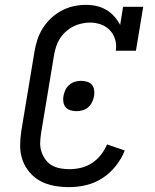

<svg xmlns="http://www.w3.org/2000/svg" viewBox="-20 -763 640 791"><path d="M265 8Q234 8 203.5 2.5Q173 -3 147.5 -16.5Q122 -30 102.5 -52.5Q83 -75 73 -103Q63 -131 63 -162Q63 -193 68 -225L122 -550Q126 -575 134 -599.5Q142 -624 156.5 -647Q171 -670 191 -688.5Q211 -707 234.5 -719.5Q258 -732 283.5 -737.5Q309 -743 334 -743Q357 -743 378.5 -738Q400 -733 418.5 -722Q437 -711 451 -695Q465 -679 475 -660L487 -735H570L540 -554H457Q461 -578 454.5 -600Q448 -622 433 -638Q418 -654 396.5 -662Q375 -670 351 -670Q334 -670 316 -666Q298 -662 282 -654Q266 -646 251.5 -633Q237 -620 227 -604.5Q217 -589 211.5 -572Q206 -555 203 -538L149 -213Q146 -193 145.5 -174Q145 -155 151 -137.5Q157 -120 167.5 -105.5Q178 -91 193.5 -82Q209 -73 228 -69.5Q247 -66 266 -66Q289 -66 313 -71.5Q337 -77 358.5 -91Q380 -105 396 -125.5Q412 -146 421 -168L494 -143Q481 -110 457.5 -80Q434 -50 402.5 -29.5Q371 -9 335.5 -0.5Q300 8 265 8ZM295 -305Q283 -305 271 -308.5Q259 -312 251.5 -320Q244 -328 241.5 -340.5Q239 -353 241 -365Q243 -378 248.5 -390.5Q254 -403 264.5 -412.5Q275 -422 288 -426Q301 -430 314 -430Q326 -430 338 -426.5Q350 -423 357.5 -415Q365 -407 367.5 -394.5Q370 -382 368 -370Q366 -357 360.5 -344.5Q355 -332 345 -322.5Q335 -313 321.5 -309Q308 -305 295 -305Z"/></svg>

Font: Iosevka Plex Etoile
Style: Italic
Weight: 400
Italic angle: -9°
Designer: Belleve Invis
Foundry: Belleve Invis
Version: Version 25.1.1; ttfautohint (v1.8.4)